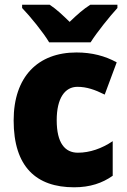

<svg xmlns="http://www.w3.org/2000/svg" viewBox="-20 -786 540 816"><path d="M189 -606H365C392 -649 447 -717 479 -752V-766H364C334 -747 308 -724 276 -693C244 -724 221 -746 191 -766H74V-752C108 -717 164 -648 189 -606ZM295 10C363 10 415 -8 459 -39V-186C413 -155 362 -137 311 -137C256 -137 221 -178 221 -275C221 -369 256 -417 309 -417C348 -417 383 -405 425 -384L476 -521C427 -548 371 -563 305 -563C141 -563 38 -460 38 -274C38 -77 134 10 295 10Z"/></svg>

Font: Noto Sans Sinhala SemiCondensed Black
Style: Regular
Weight: 900
Width: 4
Designer: Jelle Bosma - Monotype Design Team
Foundry: Monotype Imaging Inc.
Version: Version 2.006